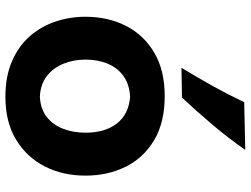

<svg xmlns="http://www.w3.org/2000/svg" viewBox="-127 -773 914 700"><g transform="rotate(90 330.0 -423.0)"><path d="M332.5 -111.4Q287.7 -113.4 257.7 -136.5Q227.7 -159.6 212.5 -196.8Q197.3 -233.9 197.3 -277.7Q197.3 -323.6 212.6 -359.5Q227.8 -395.4 258.1 -416.7Q288.3 -438 332.5 -440.3Q396 -435.7 429.9 -392.5Q463.8 -349.3 463.8 -277.7Q463.8 -233.1 449.4 -195.9Q435.1 -158.8 406 -136.1Q376.8 -113.4 332.5 -111.4ZM333.3 14.3Q424.4 14.3 488.5 -24.2Q552.5 -62.6 586.4 -128.6Q620.3 -194.7 620.3 -277.7Q620.3 -358.9 587.8 -424.4Q555.3 -489.9 490.7 -528.2Q426.1 -566.5 330.1 -566.5Q236.8 -566.5 172.4 -528.7Q107.9 -490.8 74.5 -425.6Q41.1 -360.3 41.1 -277.7Q41.1 -219.9 58.9 -167.4Q76.7 -114.9 112.7 -74Q148.8 -33.2 203.8 -9.5Q258.7 14.3 333.3 14.3ZM227.2 -627.6 335.7 -629.4Q388.1 -685.3 436.7 -743Q485.2 -800.6 526.5 -860.2L352.5 -856.3Q325.4 -798.8 293.8 -742Q262.2 -685.2 227.2 -627.6Z"/></g></svg>

Font: Pinar-VF-FD
Style: Regular
Weight: 300
Designer: Amin Abedi
Version: Version 3.0